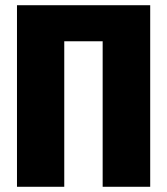

<svg xmlns="http://www.w3.org/2000/svg" viewBox="-20 -715 639 735"><path d="M555 -695V0H373V-557H226V0H45V-695Z"/></svg>

Font: Fira Sans Condensed ExtraBold
Style: Regular
Weight: 800
Width: 3
Designer: Carrois Corporate & Edenspiekermann AG
Foundry: Carrois Corporate GbR & Edenspiekermann AG
Version: Version 4.203